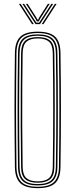

<svg xmlns="http://www.w3.org/2000/svg" viewBox="-20 -969 390 994"><path d="M175.2 5Q112.8 5 85.4 -20.6Q58 -46.2 57.2 -105Q56.2 -191.2 55.6 -263.6Q55 -336 55 -403.2Q55 -470.5 55.6 -541Q56.2 -611.5 57.2 -694Q58 -753.5 85.4 -779.2Q112.8 -805 175.2 -805Q238 -805 265.2 -779.2Q292.5 -753.5 293.2 -694Q294.5 -611.5 295 -541Q295.5 -470.5 295.5 -403.2Q295.5 -336 295 -263.6Q294.5 -191.2 293.2 -105Q292.5 -46.2 265.2 -20.6Q238 5 175.2 5ZM175.2 -2Q233.5 -2 259 -26Q284.5 -50 285.2 -105Q286.5 -191.2 287 -263.6Q287.5 -336 287.5 -403.2Q287.5 -470.5 287 -541Q286.5 -611.5 285.2 -694Q284.5 -749.8 259 -773.9Q233.5 -798 175.2 -798Q117 -798 91.5 -773.9Q66 -749.8 65.2 -694Q64.2 -611.5 63.6 -541Q63 -470.5 63 -403.2Q63 -336 63.6 -263.6Q64.2 -191.2 65.2 -105Q66 -50 91.6 -26Q117.2 -2 175.2 -2ZM175.2 -9Q121.5 -9 97.8 -31.4Q74 -53.8 73.2 -105Q72.2 -191.2 71.6 -263.6Q71 -336 71 -403.2Q71 -470.5 71.6 -541Q72.2 -611.5 73.2 -694Q74 -746 97.8 -768.5Q121.5 -791 175.2 -791Q229 -791 252.8 -768.5Q276.5 -746 277.2 -694Q278.5 -611.5 279 -541Q279.5 -470.5 279.5 -403.2Q279.5 -336 279 -263.6Q278.5 -191.2 277.2 -105Q276.5 -53.8 252.8 -31.4Q229 -9 175.2 -9ZM175.2 -16Q223.8 -16 246.2 -36.4Q268.8 -56.8 269.2 -105Q270.5 -191.2 271 -263.6Q271.5 -336 271.5 -403.2Q271.5 -470.5 271 -541Q270.5 -611.5 269.2 -694Q268.5 -742.2 246.6 -763.1Q224.8 -784 175.2 -784Q125.8 -784 103.9 -763.1Q82 -742.2 81.2 -694Q80.2 -611.5 79.6 -541Q79 -470.5 79 -403.2Q79 -336 79.6 -263.6Q80.2 -191.2 81.2 -105Q81.8 -56.8 104.2 -36.4Q126.8 -16 175.2 -16ZM175.2 -23Q133 -23 111.4 -40.8Q89.8 -58.5 89.2 -105Q87.8 -220 87.2 -316.8Q86.8 -413.5 87.4 -504.6Q88 -595.8 89.2 -694Q89.8 -739.5 110.6 -758.2Q131.5 -777 175.2 -777Q219.2 -777 240 -758.2Q260.8 -739.5 261.2 -694Q262.2 -625.5 262.8 -556.6Q263.2 -487.8 263.4 -416.1Q263.5 -344.5 263 -267.4Q262.5 -190.2 261.2 -105Q260.8 -58.5 239.1 -40.8Q217.5 -23 175.2 -23ZM175.2 -30Q214 -30 233.4 -46.6Q252.8 -63.2 253.2 -106Q254.2 -183.5 254.9 -254.2Q255.5 -325 255.5 -394.6Q255.5 -464.2 255 -537.5Q254.5 -610.8 253.2 -693Q252.8 -736.2 233.4 -753.1Q214 -770 175.2 -770Q136.8 -770 117.2 -753.1Q97.8 -736.2 97.2 -693Q96 -603 95.4 -511.1Q94.8 -419.2 95.2 -319.6Q95.8 -220 97.2 -106Q97.8 -63.2 117.2 -46.6Q136.8 -30 175.2 -30ZM78 -949H87L155 -844H146ZM96 -949H105L158.2 -866.5L168.5 -851.5H182.5L192.5 -866.5L246 -949H255L187 -844H164ZM114 -949H123L169.8 -875.8L172.5 -868H178.5L181.2 -875.8L228 -949H237L187.5 -871.2L180.5 -858.2H170.5L163.8 -871.2ZM264 -949H273L205 -844H196Z"/></svg>

Font: Big Shoulders Inline Text Thin
Style: Regular
Weight: 100
Designer: Patric King
Foundry: XO Type Co
Version: Version 2.002